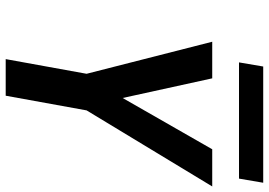

<svg xmlns="http://www.w3.org/2000/svg" viewBox="-155 -789 944 674"><g transform="rotate(90 317.0 -452.0)"><path d="M239 -284 126.5 -725H255L324 -410.5L504 -725H634.5L367.5 -284L316 0H187.5ZM213.5 -904H621.5L607 -819H199Z"/></g></svg>

Font: JuliaMono SemiBoldItalic
Style: Regular
Weight: 600
Italic angle: -9°
Monospace: yes
Designer: cormullion
Foundry: corm
Version: Version 0.049; ttfautohint (v1.8.4)